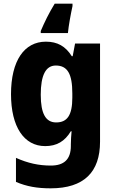

<svg xmlns="http://www.w3.org/2000/svg" viewBox="-20 -879 631 1046"><path d="M375 -846V-859H278C246 -807 222 -757 202 -710V-699H350C354 -740 365 -800 375 -846ZM230 -652C112 -652 40 -548 40 -366C40 -188 111 -83 226 -83C289 -83 333 -109 366 -164H370C368 -142 366 -114 366 -93V-84C366 -10 328 23 257 23C191 23 132 10 67 -19V112C125 137 183 147 256 147C438 147 525 58 525 -107V-642H389L376 -573H371C337 -627 293 -652 230 -652ZM284 -522C348 -522 374 -476 374 -370V-347C374 -251 346 -212 286 -212C229 -212 202 -260 202 -363C202 -469 229 -522 284 -522Z"/></svg>

Font: Noto Sans Kannada UI SemiCondensed ExtraBold
Style: Regular
Weight: 800
Width: 4
Designer: Jelle Bosma - Monotype Design Team
Foundry: Monotype Imaging Inc.
Version: Version 2.005